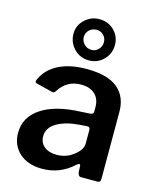

<svg xmlns="http://www.w3.org/2000/svg" viewBox="-120 -885 798 978"><g transform="rotate(15 279.0 -396.0)"><path d="M196 10C258.7 10 313.3 -11.7 360 -55C366.7 -60.3 371 -63 373 -63C377 -63 379.3 -60 380 -54L381 -24C382.3 -16 384.3 -10 387 -6C389.7 -2 394 0 400 0H485C491.7 0 496.2 -1.5 498.5 -4.5C500.8 -7.5 502 -12.7 502 -20V-372C502 -425.3 484.5 -466.7 449.5 -496C414.5 -525.3 359.7 -540 285 -540C227.7 -540 179.2 -530.2 139.5 -510.5C99.8 -490.8 71.3 -462.3 54 -425C51.3 -419.7 50 -415.3 50 -412C50 -407.3 52.7 -404.3 58 -403L142 -382C144 -381.3 146.7 -381 150 -381C152.7 -381 154.8 -381.8 156.5 -383.5C158.2 -385.2 160 -387.3 162 -390C189.3 -434 228.3 -456 279 -456C309.7 -456 333.8 -447.8 351.5 -431.5C369.2 -415.2 378 -392.3 378 -363V-340C378 -331.3 372.7 -326.3 362 -325L312 -322C223.3 -318.7 154.3 -300.7 105 -268C55.7 -235.3 31 -191.3 31 -136C31 -92.7 45.8 -57.5 75.5 -30.5C105.2 -3.5 145.3 10 196 10ZM374.5 -255C376.8 -252.3 378 -248 378 -242V-171C378 -150.3 365.3 -130 340 -110C314 -88.7 283.7 -78 249 -78C221.7 -78 199.8 -84.7 183.5 -98C167.2 -111.3 159 -129.3 159 -152C159 -182.7 174.5 -206.8 205.5 -224.5C236.5 -242.2 275.3 -252.7 322 -256L363 -259C368.3 -259 372.2 -257.7 374.5 -255ZM360.5 -617C381.5 -638.3 392 -664.3 392 -695C392 -725 381.5 -750.3 360.5 -771C339.5 -791.7 313.7 -802 283 -802C253 -802 227.2 -791.7 205.5 -771C183.8 -750.3 173 -725.7 173 -697C173 -665.7 183.7 -639.2 205 -617.5C226.3 -595.8 252.3 -585 283 -585C313.7 -585 339.5 -595.7 360.5 -617ZM319 -731C329 -721 334 -708.7 334 -694C334 -679.3 329 -666.7 319 -656C309 -645.3 296.7 -640 282 -640C267.3 -640 254.7 -645.3 244 -656C233.3 -666.7 228 -679.3 228 -694C228 -708.7 233.3 -721 244 -731C254.7 -741 267.3 -746 282 -746C296.7 -746 309 -741 319 -731Z"/></g></svg>

Font: Libre Franklin SemiBold
Style: Regular
Weight: 600
Designer: Pablo Impallari, Rodrigo Fuenzalida
Foundry: Impallari Type
Version: Version 1.002; ttfautohint (v1.5)